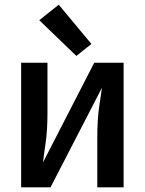

<svg xmlns="http://www.w3.org/2000/svg" viewBox="-20 -797 616 817"><path d="M70 0H195L414 -424Q409 -389 403.5 -353.5Q398 -318 396 -283Q394 -248 394 -212V0H506V-530H381L163 -106Q167 -142 172.5 -177Q178 -212 180 -247.5Q182 -283 182 -318V-530H70ZM305 -559 369 -610 230 -777 147 -711Z"/></svg>

Font: Iosevka Sparkle Semibold
Style: Regular
Weight: 600
Designer: Belleve Invis
Foundry: Belleve Invis
Version: Version 4.5.0; ttfautohint (v1.8.3)